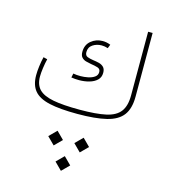

<svg xmlns="http://www.w3.org/2000/svg" viewBox="-139 -726 1073 1208"><g transform="rotate(15 398.0 -121.5)"><path d="M323.2 324.7 371.1 372.6 418.9 324.7 371.1 276.9ZM407.7 182.1 455.6 230 503.4 182.1 455.6 134.3ZM237.8 182.1 285.6 230 333.5 182.1 285.6 134.3ZM333.5 -208Q368.2 -208 399.2 -216.8Q430.2 -225.6 449.5 -243.9Q468.8 -262.2 468.8 -291.5Q468.8 -316.4 456.5 -328.6Q444.3 -340.8 425.8 -345.5Q407.2 -350.1 387.7 -352.5Q366.2 -355.5 349.4 -361.8Q332.5 -368.2 332.5 -390.6Q332.5 -422.9 357.9 -439.5Q383.3 -456.1 415.5 -456.1Q435.5 -456.1 456.1 -449.2L465.8 -474.1Q440.4 -484.4 414.6 -484.4Q371.6 -484.4 339.6 -458Q307.6 -431.6 307.6 -385.7Q307.6 -361.8 318.6 -349.9Q329.6 -337.9 346.2 -333.3Q362.8 -328.6 379.9 -325.7Q405.3 -322.3 424.3 -316.2Q443.4 -310.1 443.4 -290Q443.4 -269 426.3 -257.1Q409.2 -245.1 384.3 -240Q359.4 -234.9 335.4 -234.9Q323.2 -234.9 311 -235.8Q298.8 -236.8 288.1 -238.8L282.7 -211.9Q307.1 -208 333.5 -208ZM385.7 -29.3Q276.9 -29.3 212.2 -41.7Q147.5 -54.2 118.9 -84Q90.3 -113.8 90.3 -166.5Q90.3 -189.9 95 -223.1Q99.6 -256.3 106.4 -283.2L80.6 -289.6Q73.2 -259.8 69.1 -227.1Q64.9 -194.3 64.9 -168.5Q64.9 -105 95.5 -68.1Q126 -31.2 194.8 -15.6Q263.7 0 377.9 0Q495.1 0 566.9 -17.6Q638.7 -35.2 671.4 -78.6Q704.1 -122.1 704.1 -199.7V-614.7H674.8V-199.7Q674.8 -131.3 646.7 -94.2Q618.7 -57.1 555.4 -43.2Q492.2 -29.3 385.7 -29.3Z"/></g></svg>

Font: Estedad-FD VF
Style: Regular
Weight: 100
Designer: Amin Abedi
Version: Version 7.3